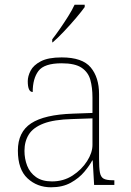

<svg xmlns="http://www.w3.org/2000/svg" viewBox="-20 -786 557 816"><path d="M197 10Q138 10 97 -28Q56 -66 56 -146Q56 -225 112.5 -262Q169 -299 290 -303L373 -306V-371Q373 -414 364 -446.5Q355 -479 327 -498Q299 -517 242 -517Q168 -517 143.5 -484.5Q119 -452 119 -395Q98 -395 98 -441Q98 -462 110 -485.5Q122 -509 153.5 -525.5Q185 -542 242 -542Q330 -542 365.5 -499.5Q401 -457 401 -386V-110Q401 -73 404.5 -53.5Q408 -34 420 -27Q432 -20 459 -20H466V0H380L374 -104H372Q361 -83 338.5 -56Q316 -29 281 -9.5Q246 10 197 10ZM201 -15Q250 -15 288.5 -40Q327 -65 350 -101Q373 -137 373 -170V-283L287 -280Q209 -278 165 -261Q121 -244 102.5 -214.5Q84 -185 84 -145Q84 -111 95.5 -81.5Q107 -52 133 -33.5Q159 -15 201 -15ZM202 -619Q217 -638 235 -664Q253 -690 270 -717Q287 -744 297 -766H340V-756Q328 -739 303.5 -710Q279 -681 252 -652.5Q225 -624 204 -606H202Z"/></svg>

Font: Noto Serif Myanmar Thin
Style: Regular
Weight: 100
Designer: Ben Mitchell and the Monotype Design Team
Foundry: Monotype Imaging Inc.
Version: Version 2.106; ttfautohint (v1.8.4.7-5d5b)